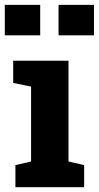

<svg xmlns="http://www.w3.org/2000/svg" viewBox="-40 -782 413 802"><path d="M24.4 0V-92.3L89.8 -107.4V-420.4L15.1 -435.5V-528.3H246.1V-107.4L311.5 -92.3V0ZM204.6 -634.3V-761.7H352.5V-634.3ZM-20 -634.3V-761.7H127.9V-634.3Z"/></svg>

Font: Roboto Slab ExtraBold
Style: Regular
Weight: 800
Designer: Google
Version: Version 2.001; ttfautohint (v1.8.3)